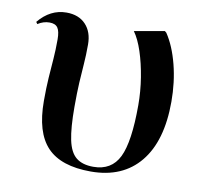

<svg xmlns="http://www.w3.org/2000/svg" viewBox="-65 -594 715 678"><g transform="rotate(10 292.0 -255.0)"><path d="M302 14Q195 14 145.5 -38Q96 -90 96 -203Q96 -251 98.5 -287Q101 -323 103.5 -355Q106 -387 106 -425Q106 -454 97.5 -466.5Q89 -479 68 -479Q46 -479 26 -466L21 -473Q63 -524 121 -524Q165 -524 190 -497.5Q215 -471 215 -426Q215 -387 212.5 -355.5Q210 -324 208 -288.5Q206 -253 206 -201Q206 -126 215 -83Q224 -40 246.5 -22Q269 -4 308 -4Q373 -4 400 -59Q427 -114 427 -246Q427 -295 419 -344.5Q411 -394 397.5 -435Q384 -476 366 -501L474 -520L480 -515Q508 -473 524 -410.5Q540 -348 540 -278Q540 -137 478 -61.5Q416 14 302 14Z"/></g></svg>

Font: Literata 72pt Medium
Style: Regular
Weight: 500
Designer: Latin by Veronika Burian and Jose Scaglione. Greek by Irene Vlachou. Cyrillic by Vera Evstafieva.
Foundry: TypeTogether
Version: Version 3.002